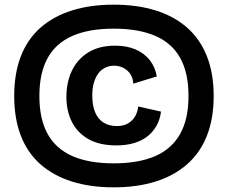

<svg xmlns="http://www.w3.org/2000/svg" viewBox="-20 -714 978 824"><path d="M468 90Q368 90 288.5 65Q209 40 153.5 -9Q98 -58 69.5 -131.5Q41 -205 41 -302Q41 -399 69.5 -472.5Q98 -546 153.5 -595Q209 -644 288.5 -669Q368 -694 468 -694Q569 -694 648.5 -669Q728 -644 783.5 -595Q839 -546 868 -472.5Q897 -399 897 -302Q897 -205 868 -131.5Q839 -58 783 -9Q727 40 648 65Q569 90 468 90ZM468 -13Q575 -13 646 -44Q717 -75 753 -139Q789 -203 789 -302Q789 -401 753.5 -465Q718 -529 646.5 -560Q575 -591 468 -591Q362 -591 291 -560Q220 -529 184.5 -465Q149 -401 149 -302Q149 -203 184.5 -139Q220 -75 291 -44Q362 -13 468 -13ZM480 -90Q407 -90 359.5 -117Q312 -144 288.5 -191Q265 -238 265 -298Q265 -362 289 -411.5Q313 -461 359.5 -489.5Q406 -518 474 -518Q525 -518 562.5 -501.5Q600 -485 623 -455.5Q646 -426 653 -386L552 -355Q550 -390 526.5 -411Q503 -432 469 -432Q449 -432 431.5 -423.5Q414 -415 402 -399Q390 -383 383 -359Q376 -335 376 -304Q376 -261 388.5 -231.5Q401 -202 425 -187.5Q449 -173 481 -173Q511 -173 530.5 -185Q550 -197 560.5 -216Q571 -235 573 -257L671 -235Q667 -202 652 -175Q637 -148 613 -129Q589 -110 555.5 -100Q522 -90 480 -90Z"/></svg>

Font: Bricolage Grotesque 17pt SemiBold
Style: Regular
Weight: 600
Version: Version 1.001;gftools[0.9.33.dev8+g029e19f]